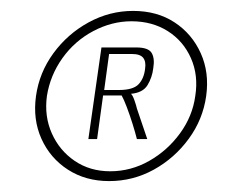

<svg xmlns="http://www.w3.org/2000/svg" viewBox="-20 -611 444 352"><path d="M180 -279Q137 -279 104.5 -300Q72 -321 56 -356.5Q40 -392 46 -435Q52 -478 78 -513.5Q104 -549 142.5 -570Q181 -591 224 -591Q268 -591 300 -570Q332 -549 348 -513.5Q364 -478 358 -435Q352 -392 326 -356.5Q300 -321 262 -300Q224 -279 180 -279ZM182 -297Q220 -297 253.5 -316Q287 -335 310 -366.5Q333 -398 338 -435Q344 -473 330 -504.5Q316 -536 287.5 -554Q259 -572 221 -572Q185 -572 151 -554Q117 -536 94.5 -504.5Q72 -473 66 -435Q61 -398 75 -366.5Q89 -335 117 -316Q145 -297 182 -297ZM142 -356 166 -524H230Q252 -524 258 -514Q264 -504 261 -486Q259 -469 250.5 -455Q242 -441 220 -439Q223 -437 226.5 -427Q230 -417 231 -412L250 -356H231Q228 -368 223 -384Q218 -400 212.5 -414.5Q207 -429 203 -436H169L158 -356ZM171 -446H198Q224 -446 234 -456.5Q244 -467 246 -485Q248 -498 242.5 -505Q237 -512 222 -512H180Z"/></svg>

Font: Alumni Sans Thin Light
Style: Italic
Weight: 300
Italic angle: -8°
Version: Version 1.016